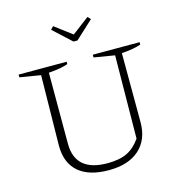

<svg xmlns="http://www.w3.org/2000/svg" viewBox="-124 -967 1011 1085"><g transform="rotate(-15 381.5 -425.0)"><path d="M380 9Q264 9 203 -44Q142 -97 142 -197L148 -609L26 -629V-645H307V-631Q266 -616 194 -611V-196Q194 -31 383 -31Q453 -31 497.5 -52.5Q542 -74 576 -123L581 -609L460 -629V-645H734V-631Q692 -616 621 -611L622 -207Q622 -105 558.5 -48Q495 9 380 9ZM374 -745 269 -842 285 -859 386 -783 486 -859 502 -842 397 -745Z"/></g></svg>

Font: Piazzolla SC ExtraLight
Style: Regular
Weight: 200
Designer: Juan Pablo del Peral
Foundry: Huerta Tipografica
Version: Version 1.330